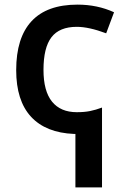

<svg xmlns="http://www.w3.org/2000/svg" viewBox="-20 -570 546 830"><path d="M306 240H421V-105Q394 -95 369.5 -90Q345 -85 312 -85Q242 -85 205 -130.5Q168 -176 168 -268Q168 -364 202.5 -409Q237 -454 312 -454Q364 -454 439 -426L473 -517Q401 -550 315 -550Q183 -550 116.5 -478.5Q50 -407 50 -267Q50 -135 114 -65.5Q178 4 300 9H306Z"/></svg>

Font: OpenSansMMV
Style: Semibold
Weight: 600
Designer: Steve Matteson
Foundry: Ascender Corporation
Version: Version 6.000